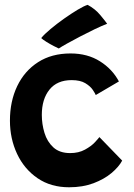

<svg xmlns="http://www.w3.org/2000/svg" viewBox="-20 -768 553 792"><path d="M484 -105.5Q470 -79.5 440 -54.2Q410 -29 365.8 -12.2Q321.5 4.5 265 4.5Q189.5 4.5 134.8 -33Q80 -70.5 50.5 -133.2Q21 -196 21 -270.5Q21 -350 51 -412.8Q81 -475.5 137 -511.5Q193 -547.5 271 -547.5Q341 -547.5 392.2 -515.2Q443.5 -483 470.5 -432L375 -376Q372.5 -382.5 362.8 -397.2Q353 -412 332 -424.8Q311 -437.5 275.5 -437.5Q215.5 -437.5 184 -398.2Q152.5 -359 152.5 -294Q152.5 -256 163.5 -219.8Q174.5 -183.5 200.2 -160Q226 -136.5 269.5 -136.5Q304.5 -136.5 330.5 -150.8Q356.5 -165 371.5 -181.2Q386.5 -197.5 390 -202.5ZM341.5 -748Q372.5 -731.5 394 -705.5Q415.5 -679.5 422 -670Q401 -662 371.2 -647.8Q341.5 -633.5 310.8 -617.5Q280 -601.5 256 -588Q232 -574.5 222.5 -568Q217.5 -570 202 -578Q186.5 -586 171.2 -595.5Q156 -605 150 -611Q163 -627 188.8 -648.5Q214.5 -670 244.2 -691Q274 -712 300.2 -727.8Q326.5 -743.5 341.5 -748Z"/></svg>

Font: Grandstander SemiBold
Style: Regular
Weight: 600
Designer: Tyler Finck
Foundry: Etcetera Type Co
Version: Version 1.200; ttfautohint (v1.8.3)